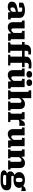

<svg xmlns="http://www.w3.org/2000/svg" viewBox="2592 -3419 1073 6297"><g transform="rotate(90 3128.5 -270.5)"><path d="M381 -327V-258Q341 -250 313 -241.5Q285 -233 267 -222Q249 -211 239.5 -199Q230 -187 226 -172.5Q222 -158 222 -142Q222 -117 229 -102.5Q236 -88 249 -82Q262 -76 281 -76Q299 -76 315.5 -84.5Q332 -93 348 -112Q364 -131 381 -162L389 -112Q369 -68 344 -41Q319 -14 285.5 -1.5Q252 11 207 11Q150 11 111.5 -4Q73 -19 54 -50.5Q35 -82 35 -131Q35 -174 54 -205Q73 -236 114 -258.5Q155 -281 221 -297.5Q287 -314 381 -327ZM388 0 376 -108 368 -105V-406Q368 -424 362 -437.5Q356 -451 340.5 -457.5Q325 -464 295 -464Q253 -464 225.5 -453Q198 -442 188 -428Q178 -433 176.5 -441Q175 -449 180 -457Q185 -465 197 -470.5Q209 -476 227 -476V-359H67V-488Q83 -498 115.5 -513Q148 -528 198.5 -540Q249 -552 316 -552Q375 -552 421.5 -541.5Q468 -531 500.5 -509.5Q533 -488 550 -454.5Q567 -421 567 -376V-110Q567 -101 572 -95.5Q577 -90 586.5 -87Q596 -84 611 -81L618 -79V0Z M911 -541V-164Q911 -145 916 -131.5Q921 -118 931.5 -111.5Q942 -105 960 -105Q981 -105 1001 -117.5Q1021 -130 1042.5 -156.5Q1064 -183 1087 -225L1084 -136Q1063 -91 1030 -58.5Q997 -26 956.5 -8Q916 10 871 10Q819 10 782.5 -9Q746 -28 726.5 -66Q707 -104 707 -158V-428Q707 -442 697 -448Q687 -454 664 -458L653 -460V-541ZM1265 -541V-110Q1265 -101 1269.5 -95.5Q1274 -90 1284 -87Q1294 -84 1308 -81L1316 -79V0H1083L1068 -126L1060 -132V-428Q1060 -442 1045 -449Q1030 -456 1008 -458L993 -461V-541Z M1357 -541H1792V-457H1357ZM1751 -541H2181V-457H1751ZM1836 -81V-574Q1836 -648 1871 -689.5Q1906 -731 1965.5 -749Q2025 -767 2099 -767Q2144 -767 2179 -763Q2214 -759 2226 -755V-665Q2220 -667 2206.5 -670Q2193 -673 2174 -676Q2155 -679 2133 -679Q2103 -679 2082 -670.5Q2061 -662 2050.5 -641Q2040 -620 2040 -584V-81Q2040 -78 2051.5 -75.5Q2063 -73 2080.5 -72.5Q2098 -72 2113 -72H2127V0H1777V-72H1785Q1798 -72 1809.5 -72.5Q1821 -73 1828.5 -75.5Q1836 -78 1836 -81ZM1646 -81Q1646 -78 1653.5 -75.5Q1661 -73 1673 -72.5Q1685 -72 1700 -72H1707V0H1368V-72H1386Q1414 -72 1428.5 -84Q1443 -96 1443 -123V-561Q1443 -635 1472 -677Q1501 -719 1551.5 -736.5Q1602 -754 1666 -754Q1702 -754 1730 -750Q1758 -746 1767 -743V-657Q1762 -659 1746.5 -662.5Q1731 -666 1712 -666Q1689 -666 1674.5 -659Q1660 -652 1653 -634.5Q1646 -617 1646 -586Z M2484 -541V-164Q2484 -145 2489 -131.5Q2494 -118 2504.5 -111.5Q2515 -105 2533 -105Q2554 -105 2574 -117.5Q2594 -130 2615.5 -156.5Q2637 -183 2660 -225L2657 -136Q2636 -91 2603 -58.5Q2570 -26 2529.5 -8Q2489 10 2444 10Q2392 10 2355.5 -9Q2319 -28 2299.5 -66Q2280 -104 2280 -158V-428Q2280 -442 2270 -448Q2260 -454 2237 -458L2226 -460V-541ZM2838 -541V-110Q2838 -101 2842.5 -95.5Q2847 -90 2857 -87Q2867 -84 2881 -81L2889 -79V0H2656L2641 -126L2633 -132V-428Q2633 -442 2618 -449Q2603 -456 2581 -458L2566 -461V-541ZM2526 -694Q2526 -649 2497 -625.5Q2468 -602 2417 -602Q2367 -602 2338 -625Q2309 -648 2309 -694Q2309 -740 2338 -763.5Q2367 -787 2417 -787Q2468 -787 2497 -763.5Q2526 -740 2526 -694ZM2801 -694Q2801 -649 2772.5 -625.5Q2744 -602 2692 -602Q2642 -602 2613 -625Q2584 -648 2584 -694Q2584 -740 2613 -763.5Q2642 -787 2692 -787Q2744 -787 2772.5 -763.5Q2801 -740 2801 -694Z M3198 -758V-81Q3198 -78 3204.5 -76Q3211 -74 3220 -73Q3229 -72 3237 -72H3241V0H2943V-72H2945Q2960 -72 2971 -76.5Q2982 -81 2988 -91.5Q2994 -102 2994 -120V-647Q2994 -656 2989.5 -661Q2985 -666 2975.5 -669.5Q2966 -673 2951 -676L2943 -678V-758ZM3606 0H3308V-72H3311Q3320 -72 3329 -72.5Q3338 -73 3344.5 -75.5Q3351 -78 3351 -81V-379Q3351 -399 3346.5 -411.5Q3342 -424 3331 -430.5Q3320 -437 3302 -437Q3280 -437 3258.5 -424Q3237 -411 3215.5 -384.5Q3194 -358 3172 -317L3174 -405Q3195 -448 3227.5 -481.5Q3260 -515 3301.5 -534Q3343 -553 3390 -553Q3442 -553 3479 -533.5Q3516 -514 3536 -476.5Q3556 -439 3556 -384V-120Q3556 -102 3561.5 -91.5Q3567 -81 3578 -76.5Q3589 -72 3603 -72H3606Z M4106 -544V-364Q4098 -365 4083 -366.5Q4068 -368 4051 -369Q4034 -370 4019 -370Q3999 -370 3980.5 -367.5Q3962 -365 3946 -360Q3930 -355 3917 -346.5Q3904 -338 3892 -325L3888 -360Q3912 -421 3934.5 -463Q3957 -505 3987 -527.5Q4017 -550 4064 -550Q4079 -550 4090 -548Q4101 -546 4106 -544ZM3657 0V-72H3659Q3682 -72 3694.5 -82Q3707 -92 3707 -120V-428Q3707 -438 3702.5 -443Q3698 -448 3689 -451.5Q3680 -455 3665 -458L3657 -460V-541H3891L3905 -378L3912 -380V-83Q3912 -79 3921.5 -76.5Q3931 -74 3946 -73Q3961 -72 3977 -72H3984V0Z M4419 -541V-164Q4419 -145 4424 -131.5Q4429 -118 4439.5 -111.5Q4450 -105 4468 -105Q4489 -105 4509 -117.5Q4529 -130 4550.5 -156.5Q4572 -183 4595 -225L4592 -136Q4571 -91 4538 -58.5Q4505 -26 4464.5 -8Q4424 10 4379 10Q4327 10 4290.5 -9Q4254 -28 4234.5 -66Q4215 -104 4215 -158V-428Q4215 -442 4205 -448Q4195 -454 4172 -458L4161 -460V-541ZM4773 -541V-110Q4773 -101 4777.5 -95.5Q4782 -90 4792 -87Q4802 -84 4816 -81L4824 -79V0H4591L4576 -126L4568 -132V-428Q4568 -442 4553 -449Q4538 -456 4516 -458L4501 -461V-541Z M4878 0V-72H4880Q4895 -72 4906 -76.5Q4917 -81 4922.5 -91.5Q4928 -102 4928 -120V-428Q4928 -438 4923.5 -443Q4919 -448 4910 -451.5Q4901 -455 4886 -458L4878 -460V-541H5113L5125 -416L5133 -414V-81Q5133 -78 5139.5 -76Q5146 -74 5155 -73Q5164 -72 5172 -72H5176V0ZM5541 0H5243V-72H5246Q5254 -72 5263.5 -72.5Q5273 -73 5279.5 -75.5Q5286 -78 5286 -81V-379Q5286 -399 5281 -411.5Q5276 -424 5265.5 -430.5Q5255 -437 5237 -437Q5215 -437 5193.5 -423.5Q5172 -410 5150.5 -384Q5129 -358 5106 -317L5109 -405Q5130 -448 5162.5 -481.5Q5195 -515 5236.5 -534Q5278 -553 5325 -553Q5377 -553 5414 -533.5Q5451 -514 5471 -476.5Q5491 -439 5491 -384V-120Q5491 -102 5496.5 -91.5Q5502 -81 5513 -76.5Q5524 -72 5538 -72H5541Z M6247 -430Q6208 -439 6178.5 -443Q6149 -447 6125 -449Q6101 -451 6077 -450L6054 -441Q6070 -476 6087.5 -503Q6105 -530 6127.5 -547.5Q6150 -565 6179 -572.5Q6208 -580 6247 -575ZM5882 -177Q5803 -177 5745 -199Q5687 -221 5655.5 -263Q5624 -305 5624 -362Q5624 -421 5656 -463Q5688 -505 5746 -528.5Q5804 -552 5882 -552Q5961 -552 6019.5 -528.5Q6078 -505 6110 -463Q6142 -421 6142 -362Q6142 -305 6110 -263Q6078 -221 6019.5 -199Q5961 -177 5882 -177ZM5882 -252Q5909 -252 5924.5 -262.5Q5940 -273 5947 -297Q5954 -321 5954 -361Q5954 -401 5947 -425.5Q5940 -450 5924.5 -461.5Q5909 -473 5882 -473Q5858 -473 5842 -461.5Q5826 -450 5818.5 -425.5Q5811 -401 5811 -361Q5811 -321 5818 -297Q5825 -273 5841.5 -262.5Q5858 -252 5882 -252ZM5787 246Q5715 246 5666 234.5Q5617 223 5591.5 199Q5566 175 5566 135Q5566 106 5582.5 85Q5599 64 5635.5 49Q5672 34 5732 22L5766 45Q5746 56 5735 67Q5724 78 5720 89.5Q5716 101 5716 117Q5716 134 5726.5 145Q5737 156 5760.5 162Q5784 168 5822 168H5931Q5976 168 6003.5 160.5Q6031 153 6043.5 138Q6056 123 6056 102Q6056 85 6046 74.5Q6036 64 6012 64H5703L5714 47Q5677 39 5651.5 23.5Q5626 8 5613 -17Q5600 -42 5600 -75Q5600 -111 5618.5 -138.5Q5637 -166 5672.5 -188Q5708 -210 5758 -226L5809 -206Q5786 -194 5771.5 -183.5Q5757 -173 5751 -162Q5745 -151 5745 -139Q5745 -120 5757.5 -112Q5770 -104 5798 -104H6029Q6093 -104 6136 -87.5Q6179 -71 6200.5 -38Q6222 -5 6222 46Q6222 113 6187 157.5Q6152 202 6088 224Q6024 246 5940 246Z"/></g></svg>

Font: Roboto Serif 20pt ExtraBold
Style: Regular
Weight: 800
Version: Version 1.008